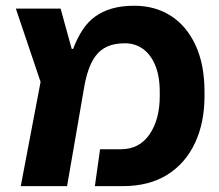

<svg xmlns="http://www.w3.org/2000/svg" viewBox="-20 -632 742 652"><path d="M50.5 0 117.8 -353.8 33.8 -602.8H185.8L223.5 -465.8H228.2Q242 -502 259.9 -529.6Q277.8 -557.2 302.6 -575.4Q327.5 -593.5 360.2 -603Q393 -612.5 436 -612.5Q507 -612.5 560.4 -578.1Q613.8 -543.8 644.1 -478.4Q674.5 -413 674.5 -319.5V-306Q674.5 -215.2 642 -146.1Q609.5 -77 547.9 -38.5Q486.2 0 398.2 0H302.2L319.8 -125.2H390.5Q453.2 -125.2 487.9 -175.9Q522.5 -226.5 522.5 -306V-319.5Q522.5 -374 506.9 -410.9Q491.2 -447.8 464.8 -466.4Q438.2 -485 404.5 -485Q369 -485 344.9 -474.2Q320.8 -463.5 305.1 -442.6Q289.5 -421.8 279.9 -392.9Q270.2 -364 264.5 -328L207.8 0Z"/></svg>

Font: Noto Sans Hebrew Light
Style: Regular
Weight: 100
Version: Version 3.000